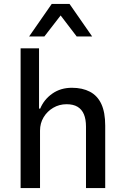

<svg xmlns="http://www.w3.org/2000/svg" viewBox="-20 -949 634 969"><path d="M84 0V-705H177V-401H183Q202 -447 244 -476.5Q286 -506 343 -506Q396 -506 434 -486Q472 -466 491.5 -424Q511 -382 511 -315V0H414V-310Q414 -347 403.5 -372Q393 -397 371.5 -410Q350 -423 316 -423Q279 -423 248.5 -405Q218 -387 200 -357Q182 -327 182 -290V0ZM127 -765 241 -929H331L445 -765H367L286 -871L204 -765Z"/></svg>

Font: Nunito Sans 7pt SemiCondensed Medium
Style: Regular
Weight: 500
Width: 4
Designer: Vernon Adams
Foundry: Vernon Adams
Version: Version 3.101;gftools[0.9.27]